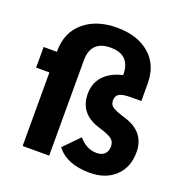

<svg xmlns="http://www.w3.org/2000/svg" viewBox="-135 -873 963 1006"><g transform="rotate(20 346.0 -370.0)"><path d="M667 -173Q667 -88 613.5 -38Q560 12 473 12Q343 12 287 -63L371 -149Q414 -98 471 -98Q499 -98 515 -113Q531 -128 531 -155Q531 -180 516 -193.5Q501 -207 465 -219L434 -229Q322 -265 322 -374Q322 -434 359 -474Q396 -514 463 -529V-531Q463 -642 353 -642Q243 -642 243 -531V0H95V-410H21V-525H95V-529Q95 -633 165 -692.5Q235 -752 349 -752Q463 -752 531 -693.5Q599 -635 599 -531V-434H543Q496 -434 477 -423.5Q458 -413 458 -387Q458 -365 471.5 -354Q485 -343 520 -331L551 -321Q667 -284 667 -173Z"/></g></svg>

Font: Aneliza
Style: Bold
Weight: 700
Designer: Mike Abbink, Paul van der Laan, Pieter van Rosmalen
Foundry: Bold Monday
Version: Version 3.0